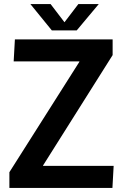

<svg xmlns="http://www.w3.org/2000/svg" viewBox="-20 -921 608 941"><path d="M26 -77 369 -618V-620H47L53 -728H532V-651L191 -110V-108H537L531 0H26ZM234 -772 129 -901H228L296 -812L364 -901H464L356 -772Z"/></svg>

Font: Murecho Medium
Style: Regular
Weight: 500
Designer: Neil Summerour
Foundry: Positype
Version: Version 1.010; ttfautohint (v1.8.3)